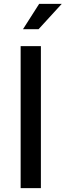

<svg xmlns="http://www.w3.org/2000/svg" viewBox="-20 -966 337 986"><path d="M190 0H86V-729H190ZM98 -816 181 -946H297L178 -816Z"/></svg>

Font: BDO Grotesk
Style: Regular
Weight: 400
Designer: Deni Anggara
Foundry: Lokal Container
Version: Version 2.000